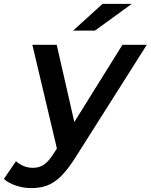

<svg xmlns="http://www.w3.org/2000/svg" viewBox="-117 -764 773 985"><path d="M43 201Q3 201 -35.5 188Q-74 175 -97 154L-35 63Q-18 78 3.5 87.5Q25 97 53 97Q84 97 108.5 80.5Q133 64 158 24L205 -49L217 -62L511 -534H636L268 47Q231 105 197 139Q163 173 126.5 187Q90 201 43 201ZM180 19 49 -534H174L279 -73ZM258 -607 409 -744H559L370 -607Z"/></svg>

Font: MOST Montserrat SemiBold
Style: Italic
Weight: 600
Italic angle: -11.3°
Designer: Julieta Ulanovsky
Foundry: Julieta Ulanovsky
Version: Version 8.000;March 11, 2024;FontCreator 15.0.0.2926 64-bit